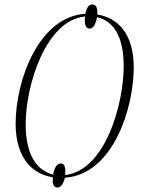

<svg xmlns="http://www.w3.org/2000/svg" viewBox="-20 -786 641 860"><path d="M238 54C254 54 265 33 271 10C487 -5 579 -302 579 -484C579 -638 505 -707 416 -721C418 -751 410 -766 394 -766C376 -766 368 -750 362 -724C155 -712 50 -428 50 -232C50 -82 122 -6 217 8C213 41 222 54 238 54ZM218 -4C145 -22 95 -92 95 -229C95 -406 186 -696 361 -712C357 -673 365 -658 382 -658C400 -658 408 -680 415 -709C487 -692 534 -626 534 -489C534 -321 452 -22 272 -2C275 -38 268 -54 253 -54C234 -54 223 -33 218 -4Z"/></svg>

Font: Noto Serif Display ExtraCondensed ExtraLight
Style: Italic
Weight: 200
Width: 2
Italic angle: -12°
Designer: Monotype Design Team
Foundry: Monotype Imaging Inc.
Version: Version 2.009